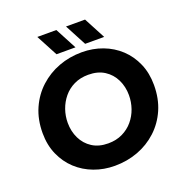

<svg xmlns="http://www.w3.org/2000/svg" viewBox="-156 -1030 1117 1178"><g transform="rotate(-20 402.0 -441.0)"><path d="M394.7 12Q323.3 12 260.2 -11.7Q197 -35.3 148.8 -79.8Q100.7 -124.3 73 -187.2Q45.3 -250 45.3 -328Q45.3 -416.7 76.7 -487.7Q108 -558.7 163.2 -609.2Q218.3 -659.7 289.2 -686.2Q360 -712.7 440 -712.7Q512 -712.7 575.2 -689Q638.3 -665.3 686.2 -620.7Q734 -576 761.3 -513.3Q788.7 -450.7 788.7 -372.3Q788.7 -283.7 757.7 -212.8Q726.7 -142 672 -91.5Q617.3 -41 546.3 -14.5Q475.3 12 394.7 12ZM403.7 -131.3Q456 -131.3 496.8 -151.2Q537.7 -171 565.8 -204.5Q594 -238 608.5 -279.8Q623 -321.7 623 -366Q623 -421.7 600.5 -468Q578 -514.3 535.2 -541.8Q492.3 -569.3 430.3 -569.3Q378 -569.3 337.2 -549.5Q296.3 -529.7 268.5 -496Q240.7 -462.3 226.2 -420.7Q211.7 -379 211.7 -334.7Q211.7 -279 234.2 -232.7Q256.7 -186.3 299.5 -158.8Q342.3 -131.3 403.7 -131.3ZM478 -754 404 -894H528.3L602.3 -754ZM291 -754 216.7 -894H341L415 -754Z"/></g></svg>

Font: MuseoModerno Thin
Style: Italic
Weight: 100
Italic angle: -9°
Designer: Pablo Cosgaya, Héctor Gatti, Marcela Romero, and the Authors of The MuseoModerno Project.
Foundry: Omnibus-Type Team
Version: Version 1.003